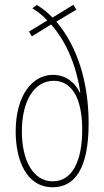

<svg xmlns="http://www.w3.org/2000/svg" viewBox="-20 -778 439 808"><path d="M135 -757 116 -743C136 -731 160 -713 179 -692L102 -645L114 -625L195 -675C263 -599 303 -492 318 -389H315C302 -420 265 -463 203 -463C115 -463 46 -375 46 -225C46 -107 89 10 202 10C295 10 353 -69 353 -259C353 -423 310 -578 217 -687L301 -737L289 -758L201 -704C182 -724 160 -742 135 -757ZM206 -438C279 -438 326 -370 326 -232C326 -102 285 -15 202 -15C118 -15 72 -105 72 -225C72 -353 124 -438 206 -438Z"/></svg>

Font: Noto Sans Gurmukhi UI ExtraCondensed Thin
Style: Regular
Weight: 100
Width: 2
Designer: Jelle Bosma - Monotype Design Team
Foundry: Monotype Imaging Inc.
Version: Version 2.004